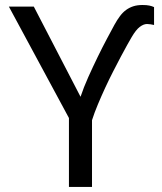

<svg xmlns="http://www.w3.org/2000/svg" viewBox="-20 -740 640 760"><path d="M298.8 -356.9Q311 -393.6 329.3 -434.6Q347.7 -475.6 366.7 -514.6Q385.7 -553.7 403.6 -587.2Q421.4 -620.6 433.1 -642.1Q443.8 -661.6 455.1 -676.5Q466.3 -691.4 479.5 -700.9Q492.7 -710.4 508.3 -715.3Q523.9 -720.2 543.9 -720.2Q560.5 -720.2 571 -718Q581.5 -715.8 589.8 -711.9V-641.1Q584 -642.6 575.9 -643.8Q567.9 -645 562 -645Q548.3 -645 533.2 -633.5Q518.1 -622.1 501 -592.8Q495.1 -582.5 483.6 -562.3Q472.2 -542 458 -515.1Q443.8 -488.3 427.7 -456.8Q411.6 -425.3 396.2 -392.1Q380.9 -358.9 367.2 -326.2Q353.5 -293.5 344.2 -264.2V0H252.9V-272.9L15.1 -713.9H113.8Z"/></svg>

Font: Noto Mono
Style: Regular
Weight: 400
Designer: Monotype Design Team
Foundry: Monotype Imaging Inc.
Version: Version 1.00